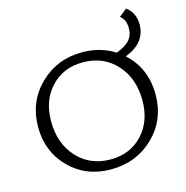

<svg xmlns="http://www.w3.org/2000/svg" viewBox="-120 -947 1030 1066"><g transform="rotate(-15 395.0 -414.5)"><path d="M629 -579Q734 -484 734 -332Q734 -187 634.5 -90.5Q535 6 389 6Q245 6 151 -89Q57 -184 57 -325Q57 -470 156 -567Q255 -664 400 -664Q504 -664 586 -612Q636 -630 661 -657Q686 -684 686 -727Q686 -776 654 -799L699 -835Q749 -798 749 -731Q749 -625 629 -579ZM401 -48Q513 -48 584 -123.5Q655 -199 655 -319Q655 -447 581 -528Q507 -609 389 -609Q277 -609 206 -533.5Q135 -458 135 -338Q135 -210 209 -129Q283 -48 401 -48Z"/></g></svg>

Font: EauTestSC
Style: Regular
Weight: 400
Designer: Christian Thalmann (Catharsis Fonts)
Version: Version 0.001;PS 000.001;hotconv 1.0.88;makeotf.lib2.5.64775